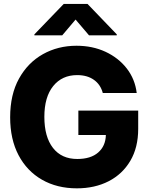

<svg xmlns="http://www.w3.org/2000/svg" viewBox="-20 -977 778 1006"><path d="M382.8 9.8Q278.8 9.8 200 -35.4Q121.1 -80.6 77.1 -164.1Q33.2 -247.6 33.2 -362.3Q33.2 -481.4 79.6 -565.2Q126 -648.9 204.8 -693.1Q283.7 -737.3 380.9 -737.3Q464.8 -737.3 533 -705.6Q601.1 -673.8 644.3 -618.2Q687.5 -562.5 696.3 -489.7H518.6Q506.8 -534.2 471.9 -558.8Q437 -583.5 384.3 -583.5Q305.2 -583.5 258.8 -526.1Q212.4 -468.8 212.4 -364.7Q212.4 -259.8 257.6 -201.9Q302.7 -144 384.8 -144Q455.6 -144 494.4 -178Q533.2 -211.9 534.7 -269.5H390.6V-397.5H704.1V-301.8Q704.1 -204.1 662.8 -134.3Q621.6 -64.5 549.1 -27.3Q476.6 9.8 382.8 9.8ZM446.3 -792 376 -874.5 306.2 -792H160.2V-796.9L314 -956.5H438.5L591.8 -796.9V-792Z"/></svg>

Font: Inter Tight ExtraBold
Style: Regular
Weight: 800
Designer: Rasmus Andersson
Foundry: rsms
Version: Version 3.004; ttfautohint (v1.8.4.7-5d5b)